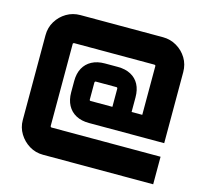

<svg xmlns="http://www.w3.org/2000/svg" viewBox="-104 -838 1025 956"><g transform="rotate(15 409.0 -360.0)"><path d="M196 0Q157 0 125 -19.5Q93 -39 73.5 -71Q54 -103 54 -141V-578Q54 -618 73.5 -650Q93 -682 125 -701Q157 -720 196 -720H622Q660 -720 692.5 -701Q725 -682 744.5 -650Q764 -618 764 -578V-212H376Q337 -212 309 -227Q281 -242 266 -270Q251 -298 251 -337V-395Q251 -434 266 -461.5Q281 -489 309 -504Q337 -519 376 -519H443Q482 -519 510 -504Q538 -489 552.5 -461.5Q567 -434 567 -395V-320H622V-572Q622 -574 620 -575.5Q618 -577 616 -577H202Q200 -577 198 -575.5Q196 -574 196 -572V-148Q196 -146 198 -144Q200 -142 202 -142H764V0H196ZM356 -320H468V-414Q468 -416 466.5 -418Q465 -420 462 -420H356Q353 -420 351.5 -418Q350 -416 350 -414V-325Q350 -323 351.5 -321.5Q353 -320 356 -320Z"/></g></svg>

Font: Orbitron ExtraBold
Style: Regular
Weight: 800
Designer: Matt McInerney
Foundry: The League of Moveable Type
Version: Version 2.001